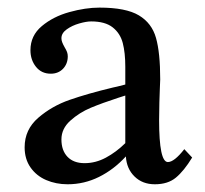

<svg xmlns="http://www.w3.org/2000/svg" viewBox="-20 -472 535 502"><path d="M218.3 -416Q205.6 -416 187 -410.6Q168.5 -405.3 154.5 -395.3Q140.6 -385.3 140.6 -372.1Q140.6 -366.7 142.6 -361.6Q144.5 -356.4 148.9 -348.6Q153.3 -341.3 155.3 -335.9Q157.2 -330.6 157.2 -324.7Q157.2 -305.2 144.8 -292.2Q132.3 -279.3 112.8 -279.3Q88.4 -279.3 74 -297.4Q59.6 -315.4 59.6 -340.8Q59.6 -378.9 89.4 -403.8Q119.1 -428.7 161.4 -440.4Q203.6 -452.1 240.2 -452.1Q309.1 -452.1 343 -431.9Q377 -411.6 387.9 -372.8Q398.9 -334 398.9 -264.2L397.9 -239.7Q397.5 -229 396.7 -204.1Q396 -179.2 396 -158.2Q396 -48.3 418.9 -48.3Q435.5 -48.3 461.9 -82L482.4 -60.1Q460.9 -24.9 439.9 -7.6Q418.9 9.8 384.8 9.8Q352.5 9.8 331.8 -10.5Q311 -30.8 309.1 -63Q277.8 -28.8 239 -9.5Q200.2 9.8 156.7 9.8Q126.5 9.8 100.8 -1.2Q75.2 -12.2 59.8 -34.2Q44.4 -56.2 44.4 -86.9Q44.4 -133.3 80.1 -164.1Q115.7 -194.8 162.1 -210.9Q208.5 -227.1 275.4 -243.2Q281.2 -244.1 307.6 -251V-297.4Q307.6 -334 301 -359.4Q294.4 -384.8 274.7 -400.4Q254.9 -416 218.3 -416ZM289.1 -216.3Q247.1 -202.6 217.3 -190.2Q187.5 -177.7 164.1 -156.7Q140.6 -135.7 140.6 -107.4Q140.6 -78.6 156.5 -62Q172.4 -45.4 201.2 -45.4Q230 -45.4 256.8 -59.8Q283.7 -74.2 307.6 -97.7V-222.2Q300.3 -219.7 289.1 -216.3Z"/></svg>

Font: Radley
Style: Regular
Weight: 400
Designer: Vernon Adams
Foundry: Vernon Adams
Version: Version 1.003; ttfautohint (v1.6)